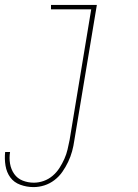

<svg xmlns="http://www.w3.org/2000/svg" viewBox="-42 -540 562 783"><path d="M95 223Q67 223 41 213.5Q15 204 0 183.5Q-15 163 -19.5 135.5Q-24 108 -21 80H-1Q-5 104 -1 127.5Q3 151 16 169.5Q29 188 50.5 196.5Q72 205 96 205Q116 205 136 198Q156 191 172.5 177Q189 163 200.5 145Q212 127 220.5 108Q229 89 233.5 69.5Q238 50 242 30L330 -502H166V-520H353L261 33Q258 55 252 77Q246 99 236 120Q226 141 212.5 160.5Q199 180 180 194.5Q161 209 139 216Q117 223 95 223Z"/></svg>

Font: Iosevka Term Curly Th Obl
Style: Regular
Weight: 100
Italic angle: -9°
Designer: Belleve Invis
Foundry: Belleve Invis
Version: Version 32.3.0